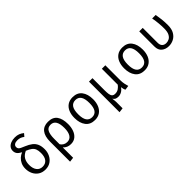

<svg xmlns="http://www.w3.org/2000/svg" viewBox="164 -1957 3364 3364"><g transform="rotate(-45 1846.0 -275.0)"><path d="M326.2 -768.2Q380.5 -768.2 420.3 -752.3Q460 -736.4 495.4 -707.2L451.8 -655.9Q416.9 -682.6 386.4 -692.1Q355.9 -701.5 320.5 -701.5Q275.9 -701.5 249.5 -682.8Q223.1 -664.1 223.1 -630.3Q223.1 -606.2 235.1 -590.8Q247.2 -575.4 273.8 -562.1Q300.5 -548.7 345.1 -530.8Q414.9 -502.1 460.8 -466.4Q506.7 -430.8 529.5 -379Q552.3 -327.2 552.3 -249.7Q552.3 -181 523.6 -121.3Q494.9 -61.5 441 -24.9Q387.2 11.8 311.3 11.8Q234.9 11.8 180.8 -23.6Q126.7 -59 97.9 -118.5Q69.2 -177.9 69.2 -249.2Q69.2 -311.3 91.3 -359.7Q113.3 -408.2 150.5 -442.1Q187.7 -475.9 233.3 -493.8Q177.9 -522.6 155.9 -553.6Q133.8 -584.6 133.8 -626.2Q133.8 -671.8 159.2 -703.3Q184.6 -734.9 227.9 -751.5Q271.3 -768.2 326.2 -768.2ZM297.9 -465.6Q224.6 -432.3 193.8 -379Q163.1 -325.6 163.1 -248.7Q163.1 -160.5 202.1 -109.7Q241 -59 311.3 -59Q381.5 -59 420.3 -107.7Q459 -156.4 459 -249.7Q459 -310.8 444.1 -349Q429.2 -387.2 394.4 -413.6Q359.5 -440 297.9 -465.6Z M929.7 -551.3Q1047.2 -551.3 1100.3 -477.9Q1153.3 -404.6 1153.3 -270.3Q1153.3 -194.4 1130.3 -130.3Q1107.2 -66.2 1060.3 -27.2Q1013.3 11.8 942.1 11.8Q852.3 11.8 797.4 -50.3V206.7L711.3 217.4V-277.4Q711.3 -411.8 766.9 -481.5Q822.6 -551.3 929.7 -551.3ZM927.7 -483.1Q854.9 -483.1 826.2 -425.9Q797.4 -368.7 797.4 -263.6V-127.7Q842.1 -60 922.6 -60Q989.2 -60 1024.4 -114.4Q1059.5 -168.7 1059.5 -270.8Q1059.5 -483.1 927.7 -483.1Z M1539.5 -551.3Q1653.8 -551.3 1712.3 -474.9Q1770.8 -398.5 1770.8 -270.3Q1770.8 -187.7 1744.1 -124.1Q1717.4 -60.5 1665.6 -24.4Q1613.8 11.8 1538.5 11.8Q1424.1 11.8 1365.1 -65.1Q1306.2 -142.1 1306.2 -269.2Q1306.2 -352.3 1332.8 -416.2Q1359.5 -480 1411.5 -515.6Q1463.6 -551.3 1539.5 -551.3ZM1539.5 -481Q1469.7 -481 1434.1 -429.2Q1398.5 -377.4 1398.5 -269.2Q1398.5 -162.1 1433.6 -110.5Q1468.7 -59 1538.5 -59Q1608.2 -59 1643.3 -110.8Q1678.5 -162.6 1678.5 -270.3Q1678.5 -377.9 1643.6 -429.5Q1608.7 -481 1539.5 -481Z M2342.1 -540V-171.8Q2342.1 -119 2351.5 -74.9Q2361 -30.8 2370.8 0L2289.2 11.8Q2281 -1.5 2273.8 -28.5Q2266.7 -55.4 2264.6 -74.9Q2240.5 -35.4 2200.5 -11.8Q2160.5 11.8 2120 11.8Q2079 11.8 2056.2 0.5Q2033.3 -10.8 2013.8 -39.5Q2017.4 -11.8 2020.3 10.8Q2023.1 33.3 2023.1 49.7V206.7L1936.9 217.4V-540H2023.1V-237.4Q2023.1 -183.1 2028.7 -144.4Q2034.4 -105.6 2053.6 -84.9Q2072.8 -64.1 2113.8 -64.1Q2162.6 -64.1 2197.7 -89Q2232.8 -113.8 2255.9 -146.2V-540Z M2770.3 -551.3Q2884.6 -551.3 2943.1 -474.9Q3001.5 -398.5 3001.5 -270.3Q3001.5 -187.7 2974.9 -124.1Q2948.2 -60.5 2896.4 -24.4Q2844.6 11.8 2769.2 11.8Q2654.9 11.8 2595.9 -65.1Q2536.9 -142.1 2536.9 -269.2Q2536.9 -352.3 2563.6 -416.2Q2590.3 -480 2642.3 -515.6Q2694.4 -551.3 2770.3 -551.3ZM2770.3 -481Q2700.5 -481 2664.9 -429.2Q2629.2 -377.4 2629.2 -269.2Q2629.2 -162.1 2664.4 -110.5Q2699.5 -59 2769.2 -59Q2839 -59 2874.1 -110.8Q2909.2 -162.6 2909.2 -270.3Q2909.2 -377.9 2874.4 -429.5Q2839.5 -481 2770.3 -481Z M3589.2 -540Q3601.5 -472.3 3608.7 -406.4Q3615.9 -340.5 3615.9 -261.5Q3615.9 -165.6 3580.3 -105.4Q3544.6 -45.1 3488.7 -16.7Q3432.8 11.8 3371.8 11.8Q3289.7 11.8 3236.2 -32.3Q3182.6 -76.4 3182.6 -165.1V-540H3268.7V-172.8Q3268.7 -115.4 3296.9 -87.2Q3325.1 -59 3374.9 -59Q3411.3 -59 3446.7 -77.2Q3482.1 -95.4 3505.1 -141Q3528.2 -186.7 3528.2 -269.2Q3528.2 -326.2 3522.3 -394.1Q3516.4 -462.1 3502.1 -540Z"/></g></svg>

Font: FiraCode Nerd Font
Style: Regular
Weight: 400
Designer: Carrois Corporate, Edenspiekermann AG, Nikita Prokopov
Foundry: Carrois Corporate, Edenspiekermann AG, Nikita Prokopov
Version: Version 6.002;Nerd Fonts 2.1.0